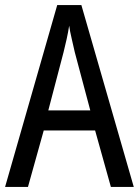

<svg xmlns="http://www.w3.org/2000/svg" viewBox="-20 -735 547 755"><path d="M416 0 354 -222H152L90 0H0L205 -715H300L506 0ZM274 -530Q269 -553 262 -582.5Q255 -612 252 -634Q248 -608 242 -581Q236 -554 230 -530L170 -301H335Z"/></svg>

Font: Noto Sans Bengali UI Condensed
Style: Regular
Weight: 400
Width: 3
Designer: Jelle Bosma - Monotype Design Team
Foundry: Monotype Imaging Inc.
Version: Version 2.003; ttfautohint (v1.8.4.7-5d5b)